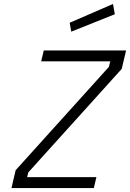

<svg xmlns="http://www.w3.org/2000/svg" viewBox="-20 -950 657 970"><path d="M340 -790 332 -835 551 -930 560 -878ZM188 -640 201 -695H617L595 -602L123 -79L117 -55H467L454 0H38L59 -90L530 -612L537 -640Z"/></svg>

Font: Titillium Web Light
Style: Italic
Weight: 300
Italic angle: -13°
Version: Version 1.002;PS 57.000;hotconv 1.0.70;makeotf.lib2.5.55311